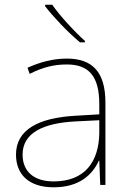

<svg xmlns="http://www.w3.org/2000/svg" viewBox="-20 -852 551 816"><path d="M202 -832H172V-825C207 -780 267 -716 320 -672H341V-678C296 -718 231 -789 202 -832ZM264 -603C205 -603 150 -588 97 -564L106 -538C163 -567 211 -578 264 -578C357 -578 402 -529 402 -409V-366L299 -360C142 -351 48 -300 48 -195C48 -111 102 -56 208 -56C316 -56 372 -108 400 -169H402L406 -66H428V-416C428 -546 373 -603 264 -603ZM301 -336 402 -341V-286C400 -165 341 -81 208 -81C123 -81 76 -124 76 -195C76 -288 165 -329 301 -336Z"/></svg>

Font: Noto Sans Malayalam UI Thin
Style: Regular
Weight: 100
Designer: Jelle Bosma - Monotype Design Team
Foundry: Monotype Imaging Inc.
Version: Version 2.104